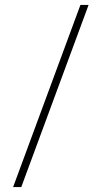

<svg xmlns="http://www.w3.org/2000/svg" viewBox="-20 -742 411 776"><path d="M338 -722 66 14H33L305 -722Z"/></svg>

Font: Playfair Display Medium
Style: Regular
Weight: 500
Designer: Claus Eggers Sørensen
Foundry: Claus Eggers Sørensen
Version: Version 1.203